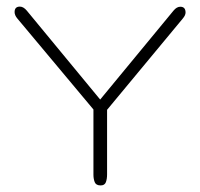

<svg xmlns="http://www.w3.org/2000/svg" viewBox="-20 -564 609 584"><path d="M286.1 0Q272 0 268.1 -10Q264.2 -20 264.2 -32.7V-231L32.7 -507.8Q24.4 -517.6 24.4 -527.3Q24.4 -543.9 40.5 -543.9Q51.3 -543.9 61.5 -531.7L284.7 -261.2L507.8 -531.7Q517.6 -543.5 528.3 -543.5Q544.4 -543.5 544.4 -525.9Q544.4 -517.6 536.1 -507.8L305.7 -230V-33.7Q305.7 -19.5 302 -9.8Q298.3 0 286.1 0Z"/></svg>

Font: Gruppo
Style: Regular
Weight: 400
Designer: Vernon Adams
Foundry: Vernon Adams
Version: Version 1.001; ttfautohint (v1.8.4.7-5d5b);gftools[0.9.28]